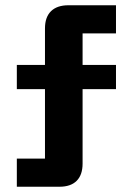

<svg xmlns="http://www.w3.org/2000/svg" viewBox="-20 -710 499 730"><path d="M44 -107H151V-371H44V-463H151V-602Q151 -645 174 -667.5Q197 -690 240 -690H421V-583H294V-463H421V-371H294V-88Q294 -45 271.5 -22.5Q249 0 206 0H44Z"/></svg>

Font: Mozilla Headline BETA
Style: Bold
Weight: 700
Designer: Studio DRAMA
Foundry: Studio DRAMA
Version: Version 0.100